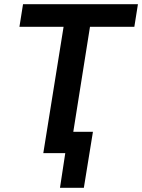

<svg xmlns="http://www.w3.org/2000/svg" viewBox="-20 -725 673 909"><path d="M264 164 289 0H185L281 -598H72L89 -705H633L616 -598H406L327 -101H420L377 164Z"/></svg>

Font: Nunito Sans 10pt SemiCondensed
Style: Bold Italic
Weight: 700
Width: 4
Italic angle: -9°
Designer: Vernon Adams
Foundry: Vernon Adams
Version: Version 3.101;gftools[0.9.27]